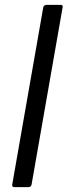

<svg xmlns="http://www.w3.org/2000/svg" viewBox="-20 -770 278 790"><path d="M98 0H39Q30 0 30 -9L158 -740Q160 -749 171 -750H230Q238 -750 238 -742L110 -11Q108 -1 98 0Z"/></svg>

Font: YamahaIndonesia935. App
Style: Italic
Weight: 400
Italic angle: -10°
Designer: Dalton Maag Ltd
Foundry: Dalton Maag Ltd
Version: Version 1.002; January 01, 2024; Regular/Italic